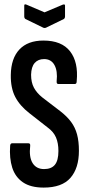

<svg xmlns="http://www.w3.org/2000/svg" viewBox="-20 -845 403 871"><path d="M178 6Q119 6 84 -18Q49 -42 35.5 -84.5Q22 -127 26 -184Q27 -195 35 -195H109Q118 -195 117 -184Q111 -132 128 -105Q145 -78 180 -78Q213 -78 229 -97.5Q245 -117 245 -160Q245 -196 234 -221.5Q223 -247 197 -266L114 -331Q70 -365 49 -405.5Q28 -446 29 -505Q30 -580 68 -620.5Q106 -661 177 -661Q260 -661 298 -612Q336 -563 328 -477Q328 -464 320 -464H244Q236 -464 237 -477Q242 -523 227 -550Q212 -577 180 -577Q153 -577 137.5 -559.5Q122 -542 121 -506Q121 -471 134 -447Q147 -423 172 -403L253 -341Q284 -317 302.5 -292Q321 -267 329.5 -235.5Q338 -204 338 -161Q338 -82 299.5 -38Q261 6 178 6ZM177 -719 95 -759Q90 -763 90 -771V-820Q90 -828 100 -824L182 -789L265 -824Q275 -827 275 -820V-771Q275 -763 270 -759L188 -719Q182 -717 177 -719Z"/></svg>

Font: Sofia Sans Extra Condensed SemiBold
Style: Regular
Weight: 600
Designer: Botio Nikoltchev, Ani Petrova
Foundry: lettersoup
Version: Version 4.101